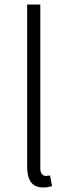

<svg xmlns="http://www.w3.org/2000/svg" viewBox="-20 -815 306 848"><path d="M171 13Q147 13 131 3Q115 -7 107.5 -28Q100 -49 100 -79V-795H158V-73Q158 -55 165 -46.5Q172 -38 182 -38Q185 -38 189 -38.5Q193 -39 201 -40L210 7Q202 9 193.5 11Q185 13 171 13Z"/></svg>

Font: Noto Sans TC Thin Light
Style: Regular
Weight: 300
Version: Version 2.004-H2;hotconv 1.0.118;makeotfexe 2.5.65603